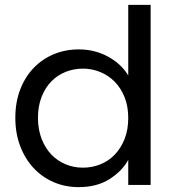

<svg xmlns="http://www.w3.org/2000/svg" viewBox="-20 -760 716 789"><path d="M43 -276Q43 -340 63 -392Q83 -444 118 -480.5Q153 -517 200.5 -537Q248 -557 304 -557Q369 -557 423.5 -527.5Q478 -498 507 -450V-740H599V0H507V-103Q482 -57 430 -24Q378 9 303 9Q248 9 200.5 -11.5Q153 -32 118 -69.5Q83 -107 63 -159.5Q43 -212 43 -276ZM507 -275Q507 -323 492 -360.5Q477 -398 451.5 -424Q426 -450 392 -464Q358 -478 321 -478Q283 -478 249.5 -464.5Q216 -451 191 -425.5Q166 -400 151 -362Q136 -324 136 -276Q136 -228 151 -189.5Q166 -151 191 -125Q216 -99 249.5 -85Q283 -71 321 -71Q358 -71 392 -84.5Q426 -98 451.5 -124.5Q477 -151 492 -189Q507 -227 507 -275Z"/></svg>

Font: Poppins
Style: Regular
Weight: 400
Designer: Ninad Kale (Devanagari), Jonny Pinhorn (Latin)
Foundry: Indian Type Foundry
Version: Version 3.002 2017